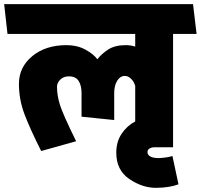

<svg xmlns="http://www.w3.org/2000/svg" viewBox="-31 -700 965 923"><path d="M678 31Q678 45 692 52.5Q706 60 731 60Q740 60 762 57.5Q784 55 798 50L827 186Q810 193 781 198Q752 203 719 203Q653 203 590.5 160.5Q528 118 528 34Q528 -19 554 -57.5Q580 -96 619 -116V-287Q613 -308 599 -321.5Q585 -335 569 -335Q547 -335 532.5 -312Q518 -289 518 -253V-123L361 -139V-253Q361 -289 347 -311Q333 -333 300 -333Q275 -333 259 -317.5Q243 -302 243 -283Q243 -241 257.5 -195Q272 -149 335 -21L167 26Q113 -81 86.5 -151.5Q60 -222 60 -297Q60 -377 124 -430Q188 -483 289 -483Q340 -483 379.5 -461.5Q419 -440 437 -415Q456 -440 488.5 -461.5Q521 -483 574 -483Q585 -483 595.5 -481.5Q606 -480 619 -476V-537H5L-11 -680H897L914 -537H801V8H711Q698 8 688 14Q678 20 678 31Z"/></svg>

Font: Palanquin Dark
Style: Bold
Weight: 700
Designer: Pria Ravichandran
Version: Version 1.000